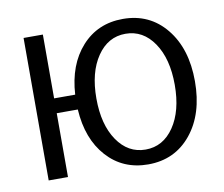

<svg xmlns="http://www.w3.org/2000/svg" viewBox="-61 -558 742 637"><g transform="rotate(-10 310.0 -240.0)"><path d="M55 0V-480H120V-265H191Q197 -365 251 -425Q305 -485 390 -485Q480 -485 535 -417.5Q590 -350 590 -240Q590 -130 535 -62.5Q480 5 390 5Q305 5 251 -55Q197 -115 191 -215H120V0ZM294.5 -381.5Q258 -328 258 -240Q258 -152 294.5 -98.5Q331 -45 390 -45Q449 -45 485.5 -98.5Q522 -152 522 -240Q522 -328 485.5 -381.5Q449 -435 390 -435Q331 -435 294.5 -381.5Z"/></g></svg>

Font: Glametrix
Style: Regular
Weight: 500
Designer: gluk
Foundry: gluk
Version: Version 0.40